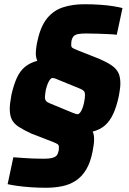

<svg xmlns="http://www.w3.org/2000/svg" viewBox="-20 -716 607 906"><path d="M196 170Q159 170 124 167.5Q89 165 61 161Q33 157 16 153L43 26Q59 27 83 29Q107 31 134 32Q161 33 186 33Q209 33 223 30Q237 27 244.5 20.5Q252 14 255 1Q257 -4 257.5 -10Q258 -16 258 -22Q258 -31 252 -35.5Q246 -40 228 -47L127 -86Q91 -103 68.5 -117.5Q46 -132 36 -151.5Q26 -171 26 -203Q26 -215 28 -230.5Q30 -246 34 -269Q45 -317 60 -349.5Q75 -382 98.5 -401Q122 -420 156 -429Q153 -436 151 -444.5Q149 -453 149 -463Q149 -475 151 -491Q153 -507 157 -524Q172 -593 202.5 -630Q233 -667 277.5 -681.5Q322 -696 377 -696Q418 -696 453.5 -693.5Q489 -691 516 -686.5Q543 -682 558 -678L531 -552Q516 -554 492 -555Q468 -556 441 -557Q414 -558 388 -558Q364 -558 350 -555.5Q336 -553 329 -546.5Q322 -540 318 -527Q317 -521 316.5 -515Q316 -509 316 -503Q316 -497 318.5 -493.5Q321 -490 328.5 -486.5Q336 -483 348 -478L447 -439Q484 -423 506 -408Q528 -393 538 -373.5Q548 -354 548 -322Q548 -310 546 -295.5Q544 -281 541 -264Q530 -212 514 -178Q498 -144 475 -124Q452 -104 417 -95Q421 -88 422.5 -79Q424 -70 424 -59Q424 -46 422 -32Q420 -18 417 -2Q407 50 387 83.5Q367 117 338.5 136Q310 155 274 162.5Q238 170 196 170ZM346 -177Q352 -177 358 -184.5Q364 -192 369 -205Q374 -218 377 -234Q379 -243 380 -252Q381 -261 381 -268Q381 -280 376 -286Q371 -292 359 -297L254 -340Q243 -345 237 -346.5Q231 -348 228 -348Q222 -348 216 -340.5Q210 -333 205 -320.5Q200 -308 196 -291Q195 -283 193.5 -274Q192 -265 192 -258Q192 -246 197.5 -239.5Q203 -233 216 -228L320 -185Q330 -181 336.5 -179Q343 -177 346 -177Z"/></svg>

Font: Saira SemiCondensed ExtraBold
Style: Italic
Weight: 800
Width: 4
Italic angle: -12°
Designer: Hector Gatti with collaboration of the Omnibus-Type team
Foundry: Omnibus-Type
Version: Version 1.101